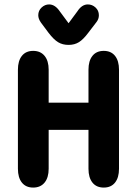

<svg xmlns="http://www.w3.org/2000/svg" viewBox="-20 -837 619 868"><path d="M200 -373V-522Q200 -562 181.5 -584.5Q163 -607 130 -607Q97 -607 79 -584.5Q61 -562 61 -522V-74Q61 -34 79 -11.5Q97 11 130 11Q163 11 181.5 -11.5Q200 -34 200 -74V-250H380V-74Q380 -34 398 -11.5Q416 11 449 11Q482 11 500 -11.5Q518 -34 518 -74V-522Q518 -562 500 -584.5Q482 -607 449 -607Q416 -607 398 -584.5Q380 -562 380 -522V-373ZM290 -732 250 -786Q229 -817 202 -817Q183 -817 168 -803Q153 -789 153 -768Q153 -752 165 -735L200 -688Q223 -658 243 -646Q263 -634 290 -634Q317 -634 337 -646.5Q357 -659 380 -690L416 -737Q427 -751 427 -768Q427 -789 412 -803Q397 -817 377 -817Q350 -817 330 -786Z"/></svg>

Font: Beiruti ExtraBold
Style: Regular
Weight: 800
Designer: Arlette Boutros
Foundry: Boutros
Version: Version 1.41